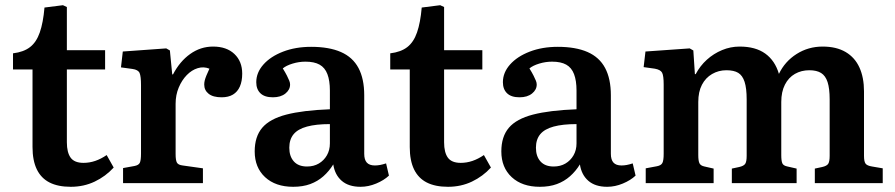

<svg xmlns="http://www.w3.org/2000/svg" viewBox="-20 -704 3439 738"><path d="M252 14Q203 14 170.5 -2.5Q138 -19 121.5 -53Q105 -87 105 -139V-437H30V-499Q71 -504 95.5 -523Q120 -542 133 -579.5Q146 -617 151 -675L222 -684L237 -677V-511H384V-437H237V-157Q237 -118 251.5 -98Q266 -78 301 -78Q324 -78 346 -85.5Q368 -93 390 -108L417 -60Q386 -26 344 -6Q302 14 252 14Z M453 0V-58L497 -66Q513 -69 517.5 -78.5Q522 -88 522 -114V-377Q522 -411 516.5 -423.5Q511 -436 489 -439L445 -445L452 -506L619 -518L633 -510L642 -418H645Q671 -468 711 -496.5Q751 -525 799 -525Q851 -525 881 -496.5Q911 -468 911 -421Q911 -392 902 -371.5Q893 -351 875.5 -340.5Q858 -330 832 -330Q799 -330 782 -343.5Q765 -357 765 -379Q765 -387 767 -395Q769 -403 773.5 -414Q778 -425 785 -440Q763 -449 740 -442Q717 -435 698 -415.5Q679 -396 667 -367.5Q655 -339 655 -305V-112Q655 -88 660 -79Q665 -70 682 -68L760 -57V0Z M1107 14Q1039 14 999 -23Q959 -60 959 -122Q959 -179 988 -213Q1017 -247 1080.5 -263.5Q1144 -280 1248 -284V-356Q1248 -394 1238.5 -419Q1229 -444 1208.5 -455.5Q1188 -467 1154 -467Q1129 -467 1104.5 -459.5Q1080 -452 1067 -441Q1077 -425 1083 -413Q1089 -401 1092 -393.5Q1095 -386 1095 -379Q1095 -359 1077 -344.5Q1059 -330 1029 -330Q997 -330 981 -345.5Q965 -361 965 -388Q965 -425 992.5 -456Q1020 -487 1068 -505.5Q1116 -524 1176 -524Q1245 -524 1290.5 -504Q1336 -484 1358 -442.5Q1380 -401 1380 -338V-113Q1380 -90 1390 -79Q1400 -68 1421 -68Q1431 -68 1441.5 -70Q1452 -72 1464 -76L1475 -29Q1456 -11 1426 1.5Q1396 14 1366 14Q1320 14 1293.5 -9Q1267 -32 1261 -72Q1245 -46 1223 -26.5Q1201 -7 1172.5 3.5Q1144 14 1107 14ZM1160 -64Q1186 -64 1205.5 -75.5Q1225 -87 1236.5 -107Q1248 -127 1248 -153V-227Q1195 -227 1160 -217.5Q1125 -208 1108.5 -188Q1092 -168 1092 -136Q1092 -103 1109.5 -83.5Q1127 -64 1160 -64Z M1702 14Q1653 14 1620.5 -2.5Q1588 -19 1571.5 -53Q1555 -87 1555 -139V-437H1480V-499Q1521 -504 1545.5 -523Q1570 -542 1583 -579.5Q1596 -617 1601 -675L1672 -684L1687 -677V-511H1834V-437H1687V-157Q1687 -118 1701.5 -98Q1716 -78 1751 -78Q1774 -78 1796 -85.5Q1818 -93 1840 -108L1867 -60Q1836 -26 1794 -6Q1752 14 1702 14Z M2055 14Q1987 14 1947 -23Q1907 -60 1907 -122Q1907 -179 1936 -213Q1965 -247 2028.5 -263.5Q2092 -280 2196 -284V-356Q2196 -394 2186.5 -419Q2177 -444 2156.5 -455.5Q2136 -467 2102 -467Q2077 -467 2052.5 -459.5Q2028 -452 2015 -441Q2025 -425 2031 -413Q2037 -401 2040 -393.5Q2043 -386 2043 -379Q2043 -359 2025 -344.5Q2007 -330 1977 -330Q1945 -330 1929 -345.5Q1913 -361 1913 -388Q1913 -425 1940.5 -456Q1968 -487 2016 -505.5Q2064 -524 2124 -524Q2193 -524 2238.5 -504Q2284 -484 2306 -442.5Q2328 -401 2328 -338V-113Q2328 -90 2338 -79Q2348 -68 2369 -68Q2379 -68 2389.5 -70Q2400 -72 2412 -76L2423 -29Q2404 -11 2374 1.5Q2344 14 2314 14Q2268 14 2241.5 -9Q2215 -32 2209 -72Q2193 -46 2171 -26.5Q2149 -7 2120.5 3.5Q2092 14 2055 14ZM2108 -64Q2134 -64 2153.5 -75.5Q2173 -87 2184.5 -107Q2196 -127 2196 -153V-227Q2143 -227 2108 -217.5Q2073 -208 2056.5 -188Q2040 -168 2040 -136Q2040 -103 2057.5 -83.5Q2075 -64 2108 -64Z M2462 0V-57L2505 -65Q2521 -68 2526 -77.5Q2531 -87 2531 -113V-379Q2531 -413 2525 -424.5Q2519 -436 2497 -440L2454 -446L2461 -506L2631 -518L2645 -510L2651 -419H2654Q2671 -451 2697 -474.5Q2723 -498 2755.5 -511.5Q2788 -525 2823 -525Q2884 -525 2921.5 -498Q2959 -471 2974 -420Q2997 -468 3042 -496.5Q3087 -525 3142 -525Q3195 -525 3230.5 -504Q3266 -483 3283.5 -444.5Q3301 -406 3301 -353V-105Q3301 -83 3307 -75Q3313 -67 3332 -64L3373 -57V0H3112V-56L3140 -62Q3158 -66 3163.5 -74.5Q3169 -83 3169 -105V-322Q3169 -364 3161 -388.5Q3153 -413 3136 -423.5Q3119 -434 3091 -434Q3060 -434 3035.5 -420Q3011 -406 2997 -378.5Q2983 -351 2983 -312V-108Q2983 -86 2987 -76.5Q2991 -67 3007 -64L3042 -56V0H2793V-56L2821 -62Q2839 -66 2844.5 -74.5Q2850 -83 2850 -105V-322Q2850 -365 2842 -389.5Q2834 -414 2817.5 -424Q2801 -434 2772 -434Q2742 -434 2717 -419.5Q2692 -405 2678 -378Q2664 -351 2664 -312V-108Q2664 -86 2668.5 -76.5Q2673 -67 2688 -64L2723 -56V0Z"/></svg>

Font: Literata 18pt SemiBold
Style: Regular
Weight: 600
Designer: Latin by Veronika Burian and Jose Scaglione. Greek by Irene Vlachou. Cyrillic by Vera Evstafieva.
Foundry: TypeTogether
Version: Version 3.103;gftools[0.9.29]